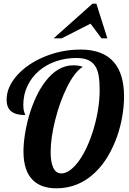

<svg xmlns="http://www.w3.org/2000/svg" viewBox="-20 -1020 705 1046"><path d="M483.9 -1000H504.9L564.9 -811H533.2L473.1 -891.1L315.9 -811H272ZM158.2 -39.6Q107.9 -89.8 107.9 -194.8Q107.9 -236.3 115.7 -287.1Q123.5 -337.9 138.2 -388.7Q153.8 -442.9 177 -492.2Q200.2 -541.5 229 -578.6Q295.9 -664.1 378.9 -664.1Q394 -664.1 406 -662.4Q418 -660.6 431.2 -655.8Q387.7 -630.4 345.2 -545.4Q306.2 -466.8 281.2 -368.2Q255.9 -269 255.9 -190.9Q255.9 -138.2 269.5 -107.9Q284.2 -75.2 314 -75.2Q338.4 -75.2 363.5 -94.2Q388.7 -113.3 413.1 -147.9Q436.5 -181.6 456.5 -226.3Q476.6 -271 491.2 -321.8Q522.9 -431.2 522.9 -528.8Q522.9 -575.7 517.6 -607.4Q512.2 -639.2 498.5 -660.2Q483.9 -682.6 459 -693.4Q434.1 -704.1 395 -704.1Q337.9 -704.1 285.6 -686.3Q233.4 -668.5 193.8 -635.3Q152.8 -600.6 129.9 -552.7Q106.9 -504.9 106.9 -446.8Q106.9 -424.8 112.3 -408.7Q113.8 -402.3 115.7 -399.4Q117.2 -396 117.2 -393.1Q67.4 -393.1 41.7 -412.8Q16.1 -432.6 16.1 -477.1Q16.1 -545.9 73.7 -610.4Q130.4 -672.9 220.7 -710.4Q315.9 -750 418.9 -750Q543.9 -750 603 -678.2Q655.8 -613.8 655.8 -494.1Q655.8 -443.8 646.5 -388.2Q637.2 -332.5 618.7 -278.8Q598.1 -220.2 568.1 -169.4Q538.1 -118.7 499 -81.1Q408.7 5.9 287.1 5.9Q203.6 5.9 158.2 -39.6Z"/></svg>

Font: Pattaya
Style: Regular
Weight: 400
Designer: Pablo Impallari / Thai characters Designed by Thanarat Vachiruckul and Suppakit Chalermlarp
Foundry: Pablo Impallari
Version: Version 1.007;September 16, 2023;FontCreator 15.0.0.2934 64-